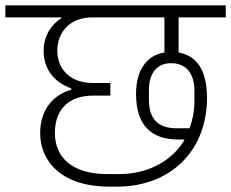

<svg xmlns="http://www.w3.org/2000/svg" viewBox="-40 -718 863 717"><path d="M369 -21H397C595 -21 733 -153 733 -353C733 -457 694 -510 627 -522V-653H803V-698H-20V-653H189V-650C157 -630 123 -590 123 -528C123 -461 161 -411 226 -388V-383C162 -365 110 -312 110 -221C110 -118 187 -21 369 -21ZM359 -68C229 -68 165 -131 165 -221C165 -308 215 -361 308 -361H372V-408H307C224 -408 174 -458 174 -529C174 -601 225 -653 303 -653H574V-522C510 -512 468 -459 468 -367C468 -249 526 -197 626 -197H648V-194C603 -119 515 -68 406 -68ZM620 -239C551 -239 516 -272 516 -348V-380C516 -444 545 -482 599 -482C655 -482 686 -444 686 -379V-340C686 -303 679 -269 668 -239Z"/></svg>

Font: IBM Plex Devanagari Light
Style: Regular
Weight: 300
Designer: Mike Abbink, Paul van der Laan, Pieter van Rosmalen, Erin McLaughlin
Foundry: Bold Monday
Version: Version 1.0